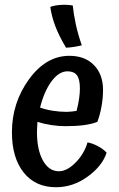

<svg xmlns="http://www.w3.org/2000/svg" viewBox="-20 -772 501 805"><path d="M148 -321Q173 -312 202 -307.5Q231 -303 260 -303Q269 -303 282 -304.5Q295 -306 301 -307Q308 -334 311.5 -357.5Q315 -381 315 -401Q315 -440 302.5 -456.5Q290 -473 263 -473Q227 -473 196 -431Q165 -389 148 -321ZM347 -175Q368 -171 390 -159.5Q412 -148 427 -132Q409 -76 347.5 -31.5Q286 13 215 13Q128 13 79 -49Q30 -111 30 -217Q30 -341 101.5 -439.5Q173 -538 271 -538Q336 -538 374 -499Q412 -460 412 -395Q412 -361 405.5 -325Q399 -289 388 -261Q365 -252 332.5 -247.5Q300 -243 254 -243Q226 -243 196 -247.5Q166 -252 137 -261Q136 -241 135.5 -233Q135 -225 135 -218Q135 -144 160 -99Q185 -54 227 -54Q261 -54 297 -90.5Q333 -127 347 -175ZM285 -749Q289 -711 298 -669.5Q307 -628 323 -582Q307 -578 291 -575.5Q275 -573 257 -572Q228 -620 212 -662Q196 -704 191 -743Q209 -750 235.5 -751.5Q262 -753 285 -749Z"/></svg>

Font: Atma Medium
Style: Regular
Weight: 500
Designer: Gregori Vincens, Jeremie Hornus, Riccardo Olocco, Yoann Minet.
Foundry: black foundry
Version: Version 1.101;PS 1.100;hotconv 1.0.86;makeotf.lib2.5.63406